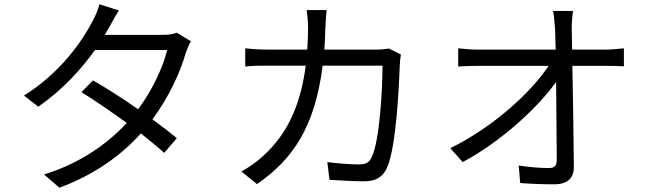

<svg xmlns="http://www.w3.org/2000/svg" viewBox="-20 -834 3040 898"><path d="M536 -785 445 -814C439 -788 423 -753 413 -735C366 -644 264 -494 92 -387L159 -335C271 -412 360 -510 424 -600H762C742 -518 691 -410 626 -323C556 -372 481 -420 415 -458L361 -403C425 -363 501 -311 573 -259C483 -162 355 -70 186 -18L258 44C427 -19 550 -111 639 -210C680 -177 718 -146 748 -119L807 -188C775 -214 735 -245 693 -276C769 -378 823 -495 849 -587C855 -603 864 -627 873 -641L807 -681C790 -674 768 -671 741 -671H470L491 -707C501 -725 519 -759 536 -785Z M1855 -579 1799 -607C1782 -604 1762 -602 1735 -602H1497C1499 -635 1501 -669 1502 -705C1503 -729 1505 -764 1508 -787H1414C1418 -763 1421 -726 1421 -704C1421 -668 1419 -634 1417 -602H1241C1203 -602 1162 -604 1127 -608V-523C1162 -527 1203 -527 1242 -527H1410C1383 -321 1311 -196 1212 -106C1182 -77 1141 -49 1109 -32L1182 27C1349 -88 1453 -240 1489 -527H1769C1769 -420 1756 -174 1718 -98C1707 -73 1689 -65 1660 -65C1618 -65 1565 -69 1511 -76L1521 7C1573 10 1631 14 1682 14C1737 14 1769 -5 1789 -47C1834 -143 1846 -434 1850 -530C1850 -543 1852 -562 1855 -579Z M2086 -141 2144 -76C2323 -171 2498 -333 2581 -451L2584 -88C2584 -61 2576 -48 2547 -48C2510 -48 2454 -52 2406 -60L2413 22C2462 26 2521 28 2573 28C2633 28 2664 0 2664 -52C2663 -177 2660 -376 2657 -526H2816C2840 -526 2875 -525 2898 -524V-608C2878 -606 2839 -602 2813 -602H2656L2654 -699C2654 -727 2656 -755 2660 -783H2567C2571 -762 2573 -737 2576 -699L2579 -602H2215C2184 -602 2152 -605 2123 -608V-523C2154 -525 2183 -526 2217 -526H2546C2467 -406 2289 -240 2086 -141Z"/></svg>

Font: Noto Sans CJK SC
Style: Regular
Weight: 400
Designer: Ryoko NISHIZUKA 西塚涼子 (kana, bopomofo & ideographs); Paul D. Hunt (Latin, Greek & Cyrillic); Sandoll Communications 산돌커뮤니
Foundry: Adobe
Version: Version 2.004;hotconv 1.0.118;makeotfexe 2.5.65603